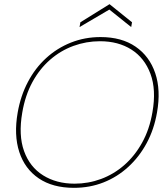

<svg xmlns="http://www.w3.org/2000/svg" viewBox="-20 -890 803 922"><path d="M335 12Q233 12 166 -33.5Q99 -79 72.5 -160.5Q46 -242 65 -350Q79 -430 114 -496.5Q149 -563 201.5 -611Q254 -659 320.5 -685.5Q387 -712 463 -712Q564 -712 631 -666Q698 -620 725.5 -538.5Q753 -457 734 -350Q720 -269 684.5 -203Q649 -137 596 -88.5Q543 -40 477 -14Q411 12 335 12ZM338 -8Q404 -8 465 -30.5Q526 -53 576.5 -97Q627 -141 662.5 -205Q698 -269 712 -351Q731 -459 702.5 -535.5Q674 -612 611 -652Q548 -692 460 -692Q394 -692 332.5 -669.5Q271 -647 220.5 -603Q170 -559 135.5 -495.5Q101 -432 87 -350Q68 -241 95.5 -164.5Q123 -88 187 -48Q251 -8 338 -8ZM362 -760 366 -783 506 -870 614 -783 610 -760 505 -844Z"/></svg>

Font: DM Sans 20pt Thin
Style: Italic
Weight: 250
Italic angle: -10°
Version: Version 4.004;gftools[0.9.30]